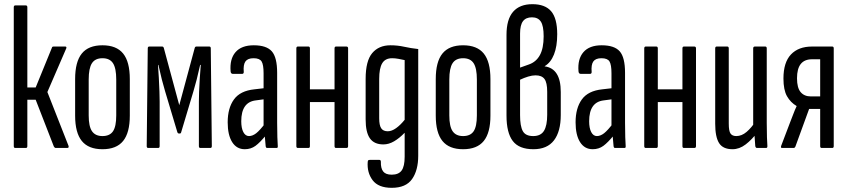

<svg xmlns="http://www.w3.org/2000/svg" viewBox="-20 -709 4061 920"><path d="M308 -11Q312 0 302 0H247Q242 0 238 -7L151 -231H111V-9Q111 0 104 0H53Q46 0 46 -9V-674Q46 -683 53 -683H104Q111 -683 111 -674V-290H151L229 -481Q230 -486 237 -486H293Q297 -486 298 -483Q299 -480 297 -476L207 -268Z M471 6Q404 6 372 -33.5Q340 -73 340 -155V-330Q340 -413 372 -452.5Q404 -492 471 -492Q538 -492 570 -452.5Q602 -413 602 -330V-155Q602 -73 570 -33.5Q538 6 471 6ZM471 -57Q506 -57 521.5 -80Q537 -103 537 -156V-328Q537 -382 521.5 -406Q506 -430 471 -430Q436 -430 420.5 -406Q405 -382 405 -328V-156Q405 -103 421 -80Q437 -57 471 -57Z M690 0Q683 0 683 -9L688 -477Q688 -486 695 -486H757Q763 -486 765 -479L839 -205L913 -479Q915 -486 921 -486H983Q990 -486 990 -477L995 -9Q995 0 988 0H940Q933 0 933 -9V-222Q933 -238 934 -270Q935 -302 937.5 -337Q940 -372 942 -398H939Q931 -361 922.5 -328Q914 -295 907 -272L848 -75Q847 -71 845 -70Q843 -69 839 -69Q836 -69 834 -70Q832 -71 830 -75L771 -272Q764 -295 755.5 -328Q747 -361 739 -398H737Q739 -372 741 -337Q743 -302 744 -270Q745 -238 745 -222V-9Q745 0 738 0Z M1260 0Q1254 0 1253 -9Q1251 -27 1249 -54.5Q1247 -82 1247 -101L1243 -106V-358Q1243 -399 1233.5 -414.5Q1224 -430 1195 -430Q1167 -430 1156 -414.5Q1145 -399 1148 -364Q1148 -355 1140 -355H1096Q1086 -355 1085 -367Q1080 -426 1108.5 -459Q1137 -492 1196 -492Q1257 -492 1282.5 -463Q1308 -434 1308 -360V-120Q1308 -80 1309 -52Q1310 -24 1311 -10Q1312 0 1306 0ZM1153 6Q1114 6 1092.5 -28Q1071 -62 1071 -123Q1071 -191 1101 -232.5Q1131 -274 1199 -281L1251 -287V-234L1206 -228Q1171 -224 1153.5 -199Q1136 -174 1136 -128Q1136 -95 1146 -76Q1156 -57 1173 -57Q1190 -57 1207.5 -70.5Q1225 -84 1253 -121L1256 -63Q1226 -26 1204 -10Q1182 6 1153 6Z M1590 0Q1583 0 1583 -9V-477Q1583 -486 1590 -486H1640Q1648 -486 1648 -477V-9Q1648 0 1640 0ZM1407 0Q1400 0 1400 -9V-477Q1400 -486 1407 -486H1458Q1465 -486 1465 -477V-9Q1465 0 1458 0ZM1458 -220V-281H1596V-220Z M1857 191Q1793 191 1765.5 154.5Q1738 118 1742 66Q1743 59 1746 58Q1749 57 1753 57H1797Q1805 57 1805 66Q1804 97 1816 112.5Q1828 128 1857 128Q1890 128 1904.5 108Q1919 88 1919 42V-16Q1919 -33 1919 -46Q1919 -59 1919 -72H1918Q1894 -47 1868.5 -32Q1843 -17 1817 -17Q1773 -17 1752.5 -46Q1732 -75 1732 -137V-331Q1732 -417 1763.5 -454.5Q1795 -492 1851 -492Q1885 -492 1916.5 -485Q1948 -478 1984 -474V37Q1984 107 1954.5 149Q1925 191 1857 191ZM1838 -80Q1857 -80 1878 -95Q1899 -110 1919 -135V-421Q1906 -424 1889.5 -427Q1873 -430 1859 -430Q1826 -430 1811.5 -406Q1797 -382 1797 -331V-142Q1797 -109 1806.5 -94.5Q1816 -80 1838 -80Z M2199 6Q2132 6 2100 -33.5Q2068 -73 2068 -155V-330Q2068 -413 2100 -452.5Q2132 -492 2199 -492Q2266 -492 2298 -452.5Q2330 -413 2330 -330V-155Q2330 -73 2298 -33.5Q2266 6 2199 6ZM2199 -57Q2234 -57 2249.5 -80Q2265 -103 2265 -156V-328Q2265 -382 2249.5 -406Q2234 -430 2199 -430Q2164 -430 2148.5 -406Q2133 -382 2133 -328V-156Q2133 -103 2149 -80Q2165 -57 2199 -57Z M2536 6Q2467 6 2437 -33.5Q2407 -73 2407 -155V-542Q2407 -616 2438.5 -652.5Q2470 -689 2531 -689Q2592 -689 2621 -655Q2650 -621 2650 -545Q2650 -487 2634.5 -448Q2619 -409 2590 -392V-391Q2628 -386 2647.5 -355.5Q2667 -325 2667 -268V-158Q2667 -79 2634.5 -36.5Q2602 6 2536 6ZM2535 -57Q2571 -57 2586.5 -82Q2602 -107 2602 -159V-269Q2602 -313 2589 -330.5Q2576 -348 2546 -348Q2530 -348 2510.5 -342Q2491 -336 2472 -327V-157Q2472 -105 2485 -81Q2498 -57 2535 -57ZM2472 -385 2514 -400Q2549 -412 2567 -445Q2585 -478 2585 -535Q2585 -585 2571.5 -605.5Q2558 -626 2529 -626Q2500 -626 2486 -607.5Q2472 -589 2472 -548Z M2927 0Q2921 0 2920 -9Q2918 -27 2916 -54.5Q2914 -82 2914 -101L2910 -106V-358Q2910 -399 2900.5 -414.5Q2891 -430 2862 -430Q2834 -430 2823 -414.5Q2812 -399 2815 -364Q2815 -355 2807 -355H2763Q2753 -355 2752 -367Q2747 -426 2775.5 -459Q2804 -492 2863 -492Q2924 -492 2949.5 -463Q2975 -434 2975 -360V-120Q2975 -80 2976 -52Q2977 -24 2978 -10Q2979 0 2973 0ZM2820 6Q2781 6 2759.5 -28Q2738 -62 2738 -123Q2738 -191 2768 -232.5Q2798 -274 2866 -281L2918 -287V-234L2873 -228Q2838 -224 2820.5 -199Q2803 -174 2803 -128Q2803 -95 2813 -76Q2823 -57 2840 -57Q2857 -57 2874.5 -70.5Q2892 -84 2920 -121L2923 -63Q2893 -26 2871 -10Q2849 6 2820 6Z M3257 0Q3250 0 3250 -9V-477Q3250 -486 3257 -486H3307Q3315 -486 3315 -477V-9Q3315 0 3307 0ZM3074 0Q3067 0 3067 -9V-477Q3067 -486 3074 -486H3125Q3132 -486 3132 -477V-9Q3132 0 3125 0ZM3125 -220V-281H3263V-220Z M3490 6Q3444 6 3425.5 -23.5Q3407 -53 3407 -116V-477Q3407 -486 3414 -486H3465Q3472 -486 3472 -477V-117Q3472 -81 3480.5 -69Q3489 -57 3508 -57Q3534 -57 3557.5 -77Q3581 -97 3603 -131L3609 -75Q3583 -40 3553 -17Q3523 6 3490 6ZM3607 0Q3601 0 3599 -9Q3597 -30 3595.5 -58.5Q3594 -87 3594 -101L3589 -107V-477Q3589 -486 3597 -486H3647Q3654 -486 3654 -477V-120Q3654 -78 3655 -51.5Q3656 -25 3657 -11Q3658 0 3651 0Z M3727 0Q3720 0 3723 -10L3766 -123Q3774 -143 3781.5 -163Q3789 -183 3797 -200V-201Q3768 -218 3751 -248Q3734 -278 3734 -333Q3734 -410 3770 -448Q3806 -486 3871 -486H3968Q3975 -486 3975 -477V-9Q3975 0 3968 0H3917Q3910 0 3910 -9V-187H3857L3791 -6Q3788 0 3783 0ZM3865 -247H3910V-425H3871Q3835 -425 3817 -402.5Q3799 -380 3799 -334Q3799 -288 3816.5 -267.5Q3834 -247 3865 -247Z"/></svg>

Font: Sofia Sans Extra Condensed
Style: Regular
Weight: 400
Designer: Botio Nikoltchev, Ani Petrova
Foundry: lettersoup
Version: Version 4.101